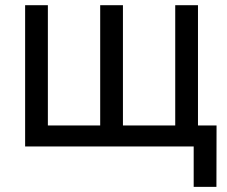

<svg xmlns="http://www.w3.org/2000/svg" viewBox="-20 -566 877 742"><path d="M165 -545.9V-81.1H367.2V-545.9H455.1V-81.1H657.2V-545.9H745.1V0H77.1V-545.9ZM728.5 0H691.9V-81.1H816.9L816.4 156.2H728.5Z"/></svg>

Font: Inter RS Variable
Style: Regular
Weight: 400
Designer: Rasmus Andersson (customised by Maria Ramos and Noel Pretorius)
Foundry: rsms
Version: Version 3.001;Glyphs 3.2.3 (3260)